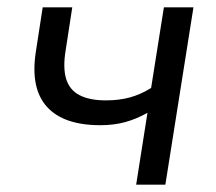

<svg xmlns="http://www.w3.org/2000/svg" viewBox="-20 -506 592 526"><path d="M353 0 384 -197Q354 -180 323 -171.5Q292 -163 255 -163Q154 -163 108.5 -213.5Q63 -264 78 -363L97 -486H178L160 -369Q152 -321 161 -290.5Q170 -260 197.5 -245.5Q225 -231 270 -231Q306 -231 335.5 -239Q365 -247 394 -265L429 -486H510L433 0Z"/></svg>

Font: Nunito Sans 12pt
Style: Italic
Weight: 400
Italic angle: -9°
Designer: Vernon Adams
Foundry: Vernon Adams
Version: Version 3.101;gftools[0.9.27]